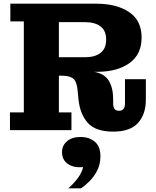

<svg xmlns="http://www.w3.org/2000/svg" viewBox="-20 -705 847 1040"><path d="M34 0V-96H109V-589H36V-685H501Q612 -685 679.5 -639.5Q747 -594 747 -502Q747 -410 681 -363Q615 -316 506 -316H490Q546 -306 569.5 -267.5Q593 -229 593 -166V-145Q593 -126 600 -115.5Q607 -105 625 -105Q657 -105 657 -145V-276H770V-165Q770 -86 727.5 -39Q685 8 593 8Q498 8 455.5 -39.5Q413 -87 405 -168L401 -210Q397 -261 378 -278Q359 -295 315 -295H299V-96H367V0ZM441 -585H299V-395H441Q494 -395 524.5 -418.5Q555 -442 555 -490Q555 -539 524.5 -562Q494 -585 441 -585ZM350 315Q382 287 403.5 257Q425 227 430 200Q379 205 347.5 183Q316 161 316 119Q316 83 343 60Q370 37 416 37Q463 37 493.5 62.5Q524 88 524 141Q524 183 507.5 216.5Q491 250 466.5 275Q442 300 419 315Z"/></svg>

Font: Montagu Slab 16pt
Style: Bold
Weight: 700
Designer: Florian Karsten
Foundry: Florian Karsten
Version: Version 1.000; ttfautohint (v1.8.3)